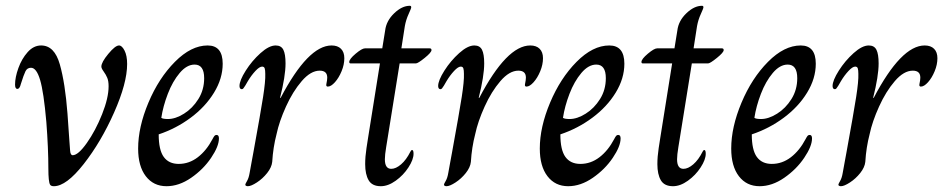

<svg xmlns="http://www.w3.org/2000/svg" viewBox="-20 -633 3257 663"><path d="M147 -50Q147 -121 140 -212Q131 -315 118.5 -357Q106 -399 87 -399Q74 -399 68 -387Q62 -375 52 -343Q48 -326 40 -326Q32 -326 32 -341Q32 -366 43.5 -398Q55 -430 75.5 -453Q96 -476 122 -476Q168 -476 186.5 -411Q205 -346 213 -241Q218 -175 219.5 -148Q221 -121 222 -114Q223 -97 231 -97Q250 -97 280 -139.5Q310 -182 332.5 -238.5Q355 -295 355 -335Q355 -353 350.5 -364Q346 -375 338 -386Q330 -397 330 -403Q330 -418 354 -447Q378 -476 391 -476Q401 -476 410 -458.5Q419 -441 419 -412Q419 -346 374 -244.5Q329 -143 269 -66.5Q209 10 166 10Q157 10 153.5 5.5Q150 1 148.5 -14Q147 -29 147 -50Z M457 -120Q457 -194 492.5 -278.5Q528 -363 584 -419.5Q640 -476 697 -476Q749 -476 749 -413Q749 -362 719 -313Q689 -264 638.5 -226.5Q588 -189 528 -169Q528 -115 545.5 -91Q563 -67 597 -67Q633 -67 663 -90Q693 -113 714 -153Q717 -159 720 -163Q723 -167 728 -167Q736 -167 736 -155Q736 -128 709 -88Q682 -48 640 -19Q598 10 555 10Q510 10 483.5 -24.5Q457 -59 457 -120ZM685 -363Q685 -410 652 -410Q625 -410 600.5 -381Q576 -352 559.5 -309Q543 -266 537 -226Q543 -222 560 -222Q586 -222 615.5 -240.5Q645 -259 665 -291Q685 -323 685 -363Z M827 5Q827 2 833 -8Q839 -18 842 -36Q846 -57 849 -74.5Q852 -92 855 -107Q880 -244 888.5 -298.5Q897 -353 896 -378Q896 -391 894 -397Q892 -403 885 -403Q876 -403 862 -388Q848 -373 836 -353Q831 -344 827 -337.5Q823 -331 820.5 -328Q818 -325 815 -325Q811 -325 809 -328Q807 -331 807 -336Q807 -355 828.5 -389Q850 -423 879.5 -449.5Q909 -476 932 -476Q951 -476 958.5 -461Q966 -446 966 -414Q966 -370 947 -295H949Q1044 -476 1125 -476Q1146 -476 1157.5 -464.5Q1169 -453 1169 -432Q1169 -410 1159.5 -387Q1150 -364 1136.5 -349Q1123 -334 1112 -334Q1105 -334 1107 -343Q1110 -357 1110 -365Q1110 -389 1084 -389Q1053 -389 1022 -353Q991 -317 967.5 -265Q944 -213 935 -170Q923 -124 920 -74Q918 -55 902.5 -35.5Q887 -16 867 -3Q847 10 836 10Q832 10 829.5 8.5Q827 7 827 5Z M1241 -66Q1241 -92 1245.5 -121.5Q1250 -151 1251 -157L1292 -414H1191Q1186 -414 1186 -419Q1186 -429 1208 -447.5Q1230 -466 1240 -466H1300L1310 -528Q1314 -561 1341 -587Q1368 -613 1395 -613Q1400 -613 1400 -608Q1400 -604 1391 -584.5Q1382 -565 1378 -543L1366 -466H1464Q1470 -466 1470 -460Q1470 -452 1446.5 -433Q1423 -414 1416 -414H1360L1319 -159Q1318 -152 1313.5 -125Q1309 -98 1309 -83Q1309 -50 1331 -50Q1347 -50 1365 -65.5Q1383 -81 1397 -109Q1398 -111 1399.5 -113Q1401 -115 1403 -115Q1408 -115 1408 -102Q1408 -82 1390.5 -55Q1373 -28 1346.5 -9Q1320 10 1295 10Q1265 10 1253 -10.5Q1241 -31 1241 -66Z M1513 5Q1513 2 1519 -8Q1525 -18 1528 -36Q1532 -57 1535 -74.5Q1538 -92 1541 -107Q1566 -244 1574.5 -298.5Q1583 -353 1582 -378Q1582 -391 1580 -397Q1578 -403 1571 -403Q1562 -403 1548 -388Q1534 -373 1522 -353Q1517 -344 1513 -337.5Q1509 -331 1506.5 -328Q1504 -325 1501 -325Q1497 -325 1495 -328Q1493 -331 1493 -336Q1493 -355 1514.5 -389Q1536 -423 1565.5 -449.5Q1595 -476 1618 -476Q1637 -476 1644.5 -461Q1652 -446 1652 -414Q1652 -370 1633 -295H1635Q1730 -476 1811 -476Q1832 -476 1843.5 -464.5Q1855 -453 1855 -432Q1855 -410 1845.5 -387Q1836 -364 1822.5 -349Q1809 -334 1798 -334Q1791 -334 1793 -343Q1796 -357 1796 -365Q1796 -389 1770 -389Q1739 -389 1708 -353Q1677 -317 1653.5 -265Q1630 -213 1621 -170Q1609 -124 1606 -74Q1604 -55 1588.5 -35.5Q1573 -16 1553 -3Q1533 10 1522 10Q1518 10 1515.5 8.5Q1513 7 1513 5Z M1844 -120Q1844 -194 1879.5 -278.5Q1915 -363 1971 -419.5Q2027 -476 2084 -476Q2136 -476 2136 -413Q2136 -362 2106 -313Q2076 -264 2025.5 -226.5Q1975 -189 1915 -169Q1915 -115 1932.5 -91Q1950 -67 1984 -67Q2020 -67 2050 -90Q2080 -113 2101 -153Q2104 -159 2107 -163Q2110 -167 2115 -167Q2123 -167 2123 -155Q2123 -128 2096 -88Q2069 -48 2027 -19Q1985 10 1942 10Q1897 10 1870.5 -24.5Q1844 -59 1844 -120ZM2072 -363Q2072 -410 2039 -410Q2012 -410 1987.5 -381Q1963 -352 1946.5 -309Q1930 -266 1924 -226Q1930 -222 1947 -222Q1973 -222 2002.5 -240.5Q2032 -259 2052 -291Q2072 -323 2072 -363Z M2250 -66Q2250 -92 2254.5 -121.5Q2259 -151 2260 -157L2301 -414H2200Q2195 -414 2195 -419Q2195 -429 2217 -447.5Q2239 -466 2249 -466H2309L2319 -528Q2323 -561 2350 -587Q2377 -613 2404 -613Q2409 -613 2409 -608Q2409 -604 2400 -584.5Q2391 -565 2387 -543L2375 -466H2473Q2479 -466 2479 -460Q2479 -452 2455.5 -433Q2432 -414 2425 -414H2369L2328 -159Q2327 -152 2322.5 -125Q2318 -98 2318 -83Q2318 -50 2340 -50Q2356 -50 2374 -65.5Q2392 -81 2406 -109Q2407 -111 2408.5 -113Q2410 -115 2412 -115Q2417 -115 2417 -102Q2417 -82 2399.5 -55Q2382 -28 2355.5 -9Q2329 10 2304 10Q2274 10 2262 -10.5Q2250 -31 2250 -66Z M2505 -120Q2505 -194 2540.5 -278.5Q2576 -363 2632 -419.5Q2688 -476 2745 -476Q2797 -476 2797 -413Q2797 -362 2767 -313Q2737 -264 2686.5 -226.5Q2636 -189 2576 -169Q2576 -115 2593.5 -91Q2611 -67 2645 -67Q2681 -67 2711 -90Q2741 -113 2762 -153Q2765 -159 2768 -163Q2771 -167 2776 -167Q2784 -167 2784 -155Q2784 -128 2757 -88Q2730 -48 2688 -19Q2646 10 2603 10Q2558 10 2531.5 -24.5Q2505 -59 2505 -120ZM2733 -363Q2733 -410 2700 -410Q2673 -410 2648.5 -381Q2624 -352 2607.5 -309Q2591 -266 2585 -226Q2591 -222 2608 -222Q2634 -222 2663.5 -240.5Q2693 -259 2713 -291Q2733 -323 2733 -363Z M2875 5Q2875 2 2881 -8Q2887 -18 2890 -36Q2894 -57 2897 -74.5Q2900 -92 2903 -107Q2928 -244 2936.5 -298.5Q2945 -353 2944 -378Q2944 -391 2942 -397Q2940 -403 2933 -403Q2924 -403 2910 -388Q2896 -373 2884 -353Q2879 -344 2875 -337.5Q2871 -331 2868.5 -328Q2866 -325 2863 -325Q2859 -325 2857 -328Q2855 -331 2855 -336Q2855 -355 2876.5 -389Q2898 -423 2927.5 -449.5Q2957 -476 2980 -476Q2999 -476 3006.5 -461Q3014 -446 3014 -414Q3014 -370 2995 -295H2997Q3092 -476 3173 -476Q3194 -476 3205.5 -464.5Q3217 -453 3217 -432Q3217 -410 3207.5 -387Q3198 -364 3184.5 -349Q3171 -334 3160 -334Q3153 -334 3155 -343Q3158 -357 3158 -365Q3158 -389 3132 -389Q3101 -389 3070 -353Q3039 -317 3015.5 -265Q2992 -213 2983 -170Q2971 -124 2968 -74Q2966 -55 2950.5 -35.5Q2935 -16 2915 -3Q2895 10 2884 10Q2880 10 2877.5 8.5Q2875 7 2875 5Z"/></svg>

Font: Charm
Style: Regular
Weight: 400
Designer: Katatrad Aksorn Co.,Ltd.
Foundry: Cadson Demak Co.,Ltd.
Version: Version 1.001